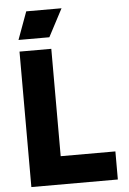

<svg xmlns="http://www.w3.org/2000/svg" viewBox="-62 -991 694 1035"><g transform="rotate(-5 285.0 -473.0)"><path d="M237 -152H533V0H65V-733H237ZM311 -946 232 -796H65L120 -946Z"/></g></svg>

Font: Kreadon
Style: Regular
Weight: 400
Designer: kohakuno
Foundry: StudioGnu
Version: Version 1.000;Glyphs 3.1.2 (3151)